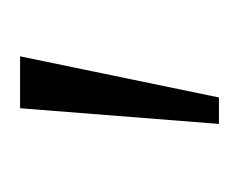

<svg xmlns="http://www.w3.org/2000/svg" viewBox="-44 -628 243 196"><g transform="rotate(-90 78.0 -529.5)"><path d="M50 -428 66 -631H119L77 -428Z"/></g></svg>

Font: Alumni Sans Thin Light
Style: Italic
Weight: 300
Italic angle: -8°
Version: Version 1.016